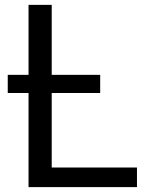

<svg xmlns="http://www.w3.org/2000/svg" viewBox="-20 -765 588 785"><path d="M11.7 -384.8V-459H96.7V-745.1H191.4V-459H389.6V-384.8H191.4V-80.1H540V0H96.7V-384.8Z"/></svg>

Font: Gothic A1 Medium
Style: Regular
Weight: 500
Designer: HanYang I&C Co.,Ltd.
Foundry: HanYang I&C Co.,Ltd.
Version: Version 2.50